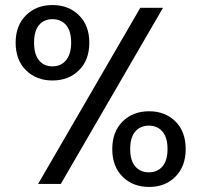

<svg xmlns="http://www.w3.org/2000/svg" viewBox="-20 -729 799 761"><path d="M42 -560Q42 -628 83 -668.5Q124 -709 188 -709Q252 -709 293 -668.5Q334 -628 334 -560Q334 -491 293 -450.5Q252 -410 188 -410Q124 -410 83 -450.5Q42 -491 42 -560ZM626 -698 221 0H131L536 -698ZM188 -653Q154 -653 134.5 -629.5Q115 -606 115 -560Q115 -514 134.5 -490Q154 -466 188 -466Q222 -466 242 -490.5Q262 -515 262 -560Q262 -606 242 -629.5Q222 -653 188 -653ZM425 -138Q425 -207 466 -247.5Q507 -288 571 -288Q635 -288 675.5 -247.5Q716 -207 716 -138Q716 -70 675.5 -29Q635 12 571 12Q507 12 466 -28.5Q425 -69 425 -138ZM570 -231Q536 -231 516 -207.5Q496 -184 496 -138Q496 -93 516 -69.5Q536 -46 570 -46Q604 -46 624 -69.5Q644 -93 644 -138Q644 -184 624 -207.5Q604 -231 570 -231Z"/></svg>

Font: A Bank Premium Regular
Style: Regular
Weight: 400
Designer: Ninad Kale (Devanagari), Jonny Pinhorn (Latin), Htun Naung (Myanmar)
Foundry: Indian Type Foundry
Version: 4.004